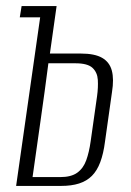

<svg xmlns="http://www.w3.org/2000/svg" viewBox="-20 -611 431 631"><path d="M33 0 112 -554H45L51 -591H166L144 -435H246Q291 -435 315.5 -421Q340 -407 347.5 -379Q355 -351 348 -308L325 -145Q320 -106 309.5 -78Q299 -50 282 -33Q265 -16 240 -8Q215 0 181 0ZM87 -29H178Q214 -29 234 -43.5Q254 -58 263.5 -84.5Q273 -111 278 -147Q283 -183 288.5 -221Q294 -259 299 -295Q303 -324 301.5 -348.5Q300 -373 284 -388Q268 -403 228 -403H139Q127 -310 113.5 -216Q100 -122 87 -29Z"/></svg>

Font: Alumni Sans Light
Style: Italic
Weight: 300
Italic angle: -8°
Version: Version 1.016